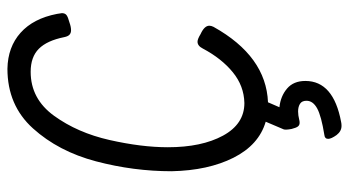

<svg xmlns="http://www.w3.org/2000/svg" viewBox="-226 -488 917 504"><g transform="rotate(-90 232.0 -235.5)"><path d="M450 -531Q450 -523 445 -519Q440 -515 425 -511Q414 -507 405 -507Q398 -507 393.5 -511Q389 -515 387 -525Q378 -570 356.5 -591.5Q335 -613 296 -613Q225 -613 180.5 -551.5Q136 -490 117 -406Q98 -322 98 -253Q98 -164 128.5 -108Q159 -52 214 -52Q259 -53 295 -82.5Q331 -112 357 -161Q364 -175 375 -175Q382 -175 395 -167Q417 -157 417 -144Q417 -139 414 -133Q337 5 216 10L203 40Q232 43 252 60Q272 77 272 108Q272 182 164 202Q160 203 154 203Q140 203 130 190Q120 176 120 168Q120 159 130 158Q180 150 200 139Q220 128 220 111Q220 99 212 94Q204 89 192 89Q182 89 170 92Q167 93 162 93Q156 93 152.5 88.5Q149 84 146 72Q143 56 145 51L165 4Q104 -14 70.5 -80.5Q37 -147 35 -243Q35 -343 61 -441.5Q87 -540 147.5 -607Q208 -674 304 -674Q361 -673 398.5 -639.5Q436 -606 448 -544Z"/></g></svg>

Font: Farsan
Style: Regular
Weight: 400
Version: Version 1.001g;PS 1.001;hotconv 1.0.86;makeotf.lib2.5.63406 